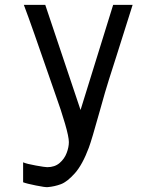

<svg xmlns="http://www.w3.org/2000/svg" viewBox="-20 -570 640 789"><path d="M174 117Q205 117 225 99.8Q245 82.5 254 58.5Q263 34.5 263 14Q263 -7.5 247.2 -61.8Q231.5 -116 207 -184L167.5 -297.5Q146 -360 121.2 -430.5Q96.5 -501 78 -550H166L311 -118L445 -550H525L458.5 -339.5L428 -244Q414 -200.5 389.5 -112Q356.5 6.5 345 37Q319 106.5 287.8 141.8Q256.5 177 230.5 186.8Q204.5 196.5 176 199Q166 200 127.5 192.2Q89 184.5 75 179V97Q89.5 103.5 127.2 110.2Q165 117 174 117Z"/></svg>

Font: JuliaMono
Style: Regular
Weight: 400
Monospace: yes
Designer: cormullion
Foundry: corm
Version: Version 0.055; ttfautohint (v1.8.4)